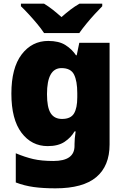

<svg xmlns="http://www.w3.org/2000/svg" viewBox="-20 -786 683 1046"><path d="M243 -563Q301 -563 336.5 -540.5Q372 -518 394 -485H398L412 -553H577V1Q577 118 504.5 179Q432 240 282 240Q215 240 164 233Q113 226 66 208V49Q116 70 161 80.5Q206 91 271 91Q386 91 386 9V-1Q386 -30 392 -70H386Q367 -37 332 -13.5Q297 10 240 10Q152 10 97 -63Q42 -136 42 -276Q42 -416 98 -489.5Q154 -563 243 -563ZM315 -415Q236 -415 236 -273Q236 -201 256 -169.5Q276 -138 318 -138Q365 -138 383 -167.5Q401 -197 401 -256V-279Q401 -344 383.5 -379.5Q366 -415 315 -415ZM220 -606Q205 -629 182.5 -656Q160 -683 136.5 -708.5Q113 -734 94 -752V-766H220Q246 -750 267.5 -733Q289 -716 315 -693Q341 -716 364 -733.5Q387 -751 413 -766H537V-752Q520 -735 496.5 -709.5Q473 -684 450.5 -656.5Q428 -629 412 -606Z"/></svg>

Font: Noto Sans Black
Style: Regular
Weight: 900
Designer: Monotype Design Team
Foundry: Monotype Imaging Inc.
Version: Version 2.007